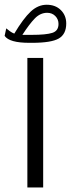

<svg xmlns="http://www.w3.org/2000/svg" viewBox="-38 -807 305 825"><path d="M-18.1 -652.8 -11.2 -685.1Q-4.4 -679.2 4.9 -672.6Q14.2 -666 23.4 -662.6Q62.5 -728 94 -757.3Q125.5 -786.6 162.6 -786.6Q200.2 -786.6 223.4 -763.7Q246.6 -740.7 246.6 -706.1Q246.6 -660.2 214.6 -641.6Q182.6 -623 99.6 -623H87.9Q2.4 -623 -18.1 -652.8ZM98.6 -657.2Q160.2 -657.2 186.8 -665.8Q213.4 -674.3 213.4 -704.1Q213.4 -724.1 199.7 -738Q186 -752 164.6 -752Q135.3 -752 111.8 -728Q88.4 -704.1 58.1 -657.2ZM79.6 -558.2H147.5V-1.4H79.6Z"/></svg>

Font: Vazir Light FD-WOL
Style: Light-FD-WOL
Weight: 300
Designer: Saber Rastikerdar
Foundry: Saber Rastikerdar
Version: Version 30.1.0